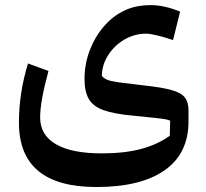

<svg xmlns="http://www.w3.org/2000/svg" viewBox="-20 -482 808 752"><path d="M657.7 -325.2Q623.5 -336.4 595.7 -343.3Q567.9 -350.1 552.2 -350.1Q506.3 -350.1 467 -326.9Q427.7 -303.7 403.6 -265.9Q379.4 -228 378.9 -184.6Q386.7 -175.3 399.7 -169.7Q412.6 -164.1 445.8 -159.4Q479 -154.8 547.4 -147Q616.2 -139.6 653.3 -128.9Q690.4 -118.2 704.3 -99.9Q718.3 -81.5 718.3 -50.8V-6.3Q718.3 119.6 624.5 185.1Q530.8 250.5 357.4 250.5Q54.2 250.5 54.2 -1.5Q54.2 -119.1 89.8 -233.4L169.9 -204.1Q137.2 -85 137.2 -22Q137.2 46.9 199 82.8Q260.7 118.7 378.4 118.7Q467.8 118.7 532 101.6Q596.2 84.5 645 49.8L646.5 -9.3Q639.6 -12.7 627.7 -14.9Q615.7 -17.1 586.2 -20.3Q556.6 -23.4 497.6 -29.3Q424.8 -36.1 384.3 -51Q343.8 -65.9 327.4 -95Q311 -124 311 -172.4Q311 -230.5 331.1 -283.7Q351.1 -336.9 386.5 -378.2Q421.9 -419.4 467.8 -440.9Q510.7 -461.9 571.8 -461.9Q623 -461.9 685.5 -436.5Z"/></svg>

Font: Pinar SemiBold
Style: Regular
Weight: 600
Designer: Amin Abedi
Version: Version 3.000